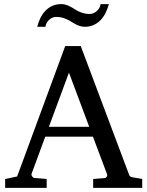

<svg xmlns="http://www.w3.org/2000/svg" viewBox="-20 -910 714 930"><path d="M314 -558.1 216.8 -295.9H412.1ZM431.2 0V-43L488.8 -47.9Q493.7 -47.9 497.1 -54.4Q500.5 -61 499 -64.9L430.2 -248H199.2L132.8 -67.9Q131.8 -64.9 132.8 -61.5Q133.8 -58.1 136.2 -54.9Q138.7 -51.8 141.6 -49.8Q144.5 -47.9 147 -47.9L206.1 -43V0H4.9V-43L63 -55.2L295.9 -687H371.1L603 -69.8Q606.4 -59.6 609.6 -56.2Q612.8 -52.7 624 -50.8L668.9 -43V0ZM507.3 -890.1Q501.5 -868.2 491.7 -848.1Q481.9 -828.1 467.8 -813.2Q453.6 -798.3 434.6 -789.3Q415.5 -780.3 391.1 -780.3Q377.9 -780.3 366.9 -783.9Q356 -787.6 345.9 -792.7Q335.9 -797.9 326.2 -804.2Q316.4 -810.5 305.4 -815.7Q294.4 -820.8 281.2 -824.5Q268.1 -828.1 252 -828.1Q241.7 -828.1 232.9 -824Q224.1 -819.8 217 -813.2Q210 -806.6 205.6 -797.9Q201.2 -789.1 200.2 -780.3H160.2Q166 -802.2 175.5 -822.3Q185.1 -842.3 199.5 -857.4Q213.9 -872.6 232.9 -881.3Q252 -890.1 276.4 -890.1Q289.6 -890.1 300.3 -886.5Q311 -882.8 321 -877.7Q331.1 -872.6 340.6 -866.2Q350.1 -859.9 361.1 -854.7Q372.1 -849.6 385 -845.9Q397.9 -842.3 414.1 -842.3Q424.3 -842.3 433.3 -846.4Q442.4 -850.6 449.7 -857.2Q457 -863.8 461.7 -872.6Q466.3 -881.3 467.3 -890.1Z"/></svg>

Font: BabelStone Ogham
Style: Regular
Weight: 400
Designer: Andrew West
Foundry: BabelStone
Version: Version 2.02 March 14, 2022